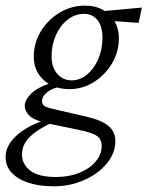

<svg xmlns="http://www.w3.org/2000/svg" viewBox="-58 -442 526 685"><path d="M133.8 222.7Q82 222.7 43.5 210Q4.9 197.3 -16.6 173.8Q-38.1 150.4 -38.1 118.2Q-38.1 79.1 -2.4 44.9Q33.2 10.7 93.8 -10.7L126 -3.9Q72.3 21.5 46.4 48.3Q20.5 75.2 20.5 109.4Q20.5 143.6 49.8 166.5Q79.1 189.5 141.6 189.5Q188.5 189.5 225.6 174.3Q262.7 159.2 283.7 133.8Q304.7 108.4 304.7 79.1Q304.7 54.7 288.1 43Q271.5 31.2 223.6 21.5L106.4 -2.9L94.7 -6.8Q61.5 -14.6 45.9 -30.3Q30.3 -45.9 30.3 -64.5Q30.3 -85.9 55.2 -109.9Q80.1 -133.8 139.6 -150.4L148.4 -130.9Q117.2 -122.1 104.5 -107.9Q91.8 -93.8 91.8 -82Q91.8 -70.3 99.6 -64.5Q107.4 -58.6 133.8 -52.7L252 -25.4Q305.7 -12.7 329.6 7.8Q353.5 28.3 353.5 61.5Q353.5 104.5 322.8 141.6Q292 178.7 241.7 200.7Q191.4 222.7 133.8 222.7ZM190.4 -124Q133.8 -124 98.1 -156.2Q62.5 -188.5 62.5 -239.3Q62.5 -290 88.4 -331.5Q114.3 -373 155.8 -397.5Q197.3 -421.9 245.1 -421.9Q283.2 -421.9 310.1 -406.2Q336.9 -390.6 351.6 -364.7Q366.2 -338.9 366.2 -306.6Q366.2 -256.8 341.3 -215.3Q316.4 -173.8 276.4 -148.9Q236.3 -124 190.4 -124ZM197.3 -155.3Q227.5 -155.3 252.4 -175.8Q277.3 -196.3 292.5 -231Q307.6 -265.6 307.6 -307.6Q307.6 -347.7 290 -370.1Q272.5 -392.6 241.2 -392.6Q210 -392.6 183.6 -372.1Q157.2 -351.6 141.6 -316.9Q126 -282.2 126 -241.2Q126 -201.2 146.5 -178.2Q167 -155.3 197.3 -155.3ZM436.5 -360.4 340.8 -367.2 300.8 -401.4 448.2 -415Z"/></svg>

Font: Crimson Pro ExtraLight
Style: Italic
Weight: 250
Italic angle: -12°
Designer: Jacques Le Bailly
Foundry: Baron von Fonthausen
Version: Version 1.003